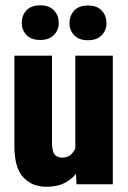

<svg xmlns="http://www.w3.org/2000/svg" viewBox="-20 -694 482 723"><path d="M34.2 -144.5Q34.2 -62 67.6 -26.4Q101.1 9.3 153.8 9.3Q196.3 9.3 223.6 -5.1Q251 -19.5 264.6 -38.1H266.1L268.1 0H404.8V-484.4H263.7V-135.7Q256.3 -119.1 244.9 -109.9Q233.4 -100.6 214.8 -100.6Q194.3 -100.6 185.1 -112.8Q175.8 -125 175.8 -159.2V-484.4H34.2ZM62 -607.4Q62 -581.1 79.6 -562.3Q97.2 -543.5 131.3 -543.5Q165.5 -543.5 183.3 -562.3Q201.2 -581.1 201.2 -607.4Q201.2 -636.2 183.1 -655Q165 -673.8 131.8 -673.8Q97.2 -673.8 79.6 -655Q62 -636.2 62 -607.4ZM241.7 -606.9Q241.7 -580.1 259.5 -561.3Q277.3 -542.5 311 -542.5Q345.2 -542.5 363 -561.3Q380.9 -580.1 380.9 -606.4Q380.9 -635.3 363 -654.3Q345.2 -673.3 311.5 -673.3Q277.3 -673.3 259.5 -654.3Q241.7 -635.3 241.7 -606.9Z"/></svg>

Font: Roboto Flex
Style: wght 700 wdth 25 opsz 34 GRAD 0.00 slnt 0.00 XTRA 468 XOPQ 96 YOPQ 79 YTLC 514 YTUC 712 YTAS 750 YTDE -203.00 YTFI 738
Weight: 700
Width: 1
Designer: Berlow after Robertson
Foundry: Google
Version: Version 3.100